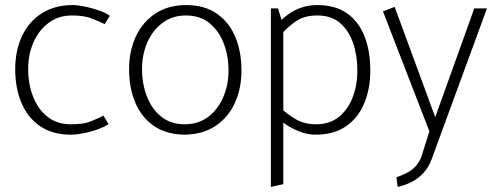

<svg xmlns="http://www.w3.org/2000/svg" viewBox="-20 -518 1950 757"><path d="M388 -62Q362 -49 335.5 -38.5Q309 -28 259 -28Q205 -28 167.5 -57.5Q130 -87 110.5 -137Q91 -187 91 -246Q91 -303 112 -351Q133 -399 172 -428Q211 -457 264 -457Q310 -457 339 -446Q368 -435 393 -423L413 -456Q394 -469 367 -478Q340 -487 313 -492.5Q286 -498 266 -498Q195 -498 144 -465Q93 -432 66.5 -375Q40 -318 40 -245Q40 -170 65 -111.5Q90 -53 139 -20Q188 13 259 13Q280 13 307 8Q334 3 361 -6.5Q388 -16 408 -28Z M708 13Q636 12 587.5 -21Q539 -54 514 -112Q489 -170 489 -245Q489 -317 515.5 -374Q542 -431 592.5 -464.5Q643 -498 714 -498Q786 -498 834.5 -464.5Q883 -431 907.5 -373Q932 -315 932 -240Q932 -168 905.5 -111Q879 -54 829 -21Q779 12 708 13ZM708 -28Q762 -28 800.5 -57Q839 -86 860 -134.5Q881 -183 881 -239Q881 -299 861.5 -348.5Q842 -398 805 -427.5Q768 -457 713 -457Q660 -457 621 -428Q582 -399 561 -351Q540 -303 540 -246Q540 -187 559.5 -137Q579 -87 616.5 -57.5Q654 -28 708 -28Z M1097 208V-418L1076 -485H1048V219ZM1092 -386Q1118 -415 1149.5 -436Q1181 -457 1231 -457Q1286 -457 1320.5 -427.5Q1355 -398 1372 -348.5Q1389 -299 1389 -239Q1389 -183 1370.5 -134.5Q1352 -86 1316 -57Q1280 -28 1226 -28Q1180 -28 1146 -48Q1112 -68 1087 -92L1067 -59Q1081 -45 1106 -28Q1131 -11 1162 1Q1193 13 1224 13Q1296 13 1344 -20Q1392 -53 1416 -110.5Q1440 -168 1440 -240Q1440 -316 1417.5 -374Q1395 -432 1349 -465Q1303 -498 1231 -498Q1198 -498 1169.5 -488.5Q1141 -479 1116.5 -461.5Q1092 -444 1072 -420Z M1642 98Q1634 120 1620.5 135.5Q1607 151 1588 161.5Q1569 172 1543 181L1548 219Q1580 212 1606.5 197.5Q1633 183 1652 161Q1671 139 1681 112L1900 -485H1850L1696 -56L1536 -491L1490 -473L1673 0Z"/></svg>

Font: Catamaran Thin Thin
Style: Regular
Weight: 250
Version: Version 2.000